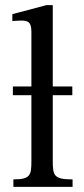

<svg xmlns="http://www.w3.org/2000/svg" viewBox="-20 -726 327 746"><path d="M262 -29C190 -29 185 -43 185 -101V-356H261V-390H185V-706H160L28 -671V-644C28 -644 43 -646 60 -646C85 -646 102 -644 102 -603V-390H30V-356H102V-101C102 -45 98 -29 32 -29V0H262Z"/></svg>

Font: STIX Two Math
Style: Regular
Weight: 400
Designer: Ross Mills, John Hudson & Paul Hanslow, Tiro Typeworks Ltd; with portions MicroPress Inc., with additions and correction
Foundry: Tiro Typeworks Ltd
Version: Version 2.02 b142